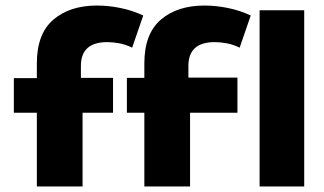

<svg xmlns="http://www.w3.org/2000/svg" viewBox="-20 -673 1168 693"><path d="M113 0V-266H30V-391H113V-444Q113 -551 172.5 -602Q232 -653 330 -653Q372 -653 415.5 -644Q459 -635 497 -617L457 -501Q432 -513 409 -517Q386 -521 367 -521Q272 -521 272 -435V-392H388V-266H278V0ZM501 0V-266H438V-392H501V-444Q501 -551 560.5 -602Q620 -653 718 -653Q760 -653 803.5 -644Q847 -635 885 -617L845 -501Q820 -513 797 -517Q774 -521 755 -521Q660 -521 660 -435V-393H837V-266H666V0ZM917 0V-636H1078V0Z"/></svg>

Font: Braah One
Style: Regular
Weight: 400
Designer: Ashish Kumar
Foundry: Ashish Kumar
Version: Version 1.001; ttfautohint (v1.8.4.7-5d5b);gftools[0.9.29]